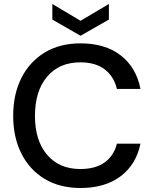

<svg xmlns="http://www.w3.org/2000/svg" viewBox="-20 -929 769 961"><path d="M383 12Q279 12 203.5 -33.5Q128 -79 87 -160.5Q46 -242 46 -349Q46 -457 87 -538.5Q128 -620 203.5 -666Q279 -712 383 -712Q506 -712 584 -652Q662 -592 683 -484H565Q551 -545 505 -581Q459 -617 382 -617Q277 -617 216 -545.5Q155 -474 155 -349Q155 -225 216 -154Q277 -83 382 -83Q459 -83 505 -117Q551 -151 565 -210H683Q662 -106 584 -47Q506 12 383 12ZM383 -750 242 -831V-909L383 -825L525 -909V-831Z"/></svg>

Font: DeepMind Sans Medium
Style: Regular
Weight: 500
Designer: Jonny Pinhorn / Modifications: Colophon Foundry
Foundry: Colophon Foundry
Version: Version 1.002; ttfautohint (v1.8.2)